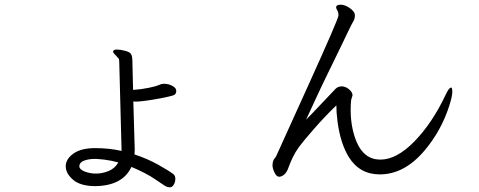

<svg xmlns="http://www.w3.org/2000/svg" viewBox="-20 -750 2040 818"><path d="M392 -73H382Q361 -73 340.5 -66.5Q320 -60 318 -43V-42Q318 -28 341.5 -19Q365 -10 391.5 -10.5Q418 -11 444 -22Q470 -33 484 -58Q456 -66 424 -70ZM544 -489 547 -367Q580 -369 612 -375.5Q644 -382 656 -387.5Q668 -393 676 -393H680Q697 -393 712.5 -385Q728 -377 730 -368L731 -362Q731 -347 716 -343Q684 -334 632 -325.5Q580 -317 556 -317L548 -318L554 -113L553 -92Q608 -74 653.5 -48.5Q699 -23 719 -8Q727 -1 727 12Q727 25 720.5 36.5Q714 48 703.5 48Q693 48 681.5 41Q670 34 637.5 11.5Q605 -11 540 -39Q503 41 387 43Q323 43 291.5 16Q260 -11 260 -41.5Q260 -72 292.5 -95.5Q325 -119 385.5 -119Q446 -119 498 -107L488 -487Q488 -502 481 -505Q475 -513 468.5 -519Q462 -525 462 -530V-532Q465 -539 478 -539Q491 -539 511.5 -534Q532 -529 538 -520Q544 -511 544 -489Z M1482 -344 1476 -324Q1474 -308 1474 -281Q1474 -207 1499 -146Q1531 -70 1600.5 -70Q1670 -70 1746 -148Q1822 -226 1879 -347Q1893 -377 1902 -377Q1907 -377 1907 -358Q1907 -339 1893 -296Q1859 -192 1789 -109Q1703 -7 1598 -7Q1512 -7 1466 -81Q1430 -140 1418 -232Q1413 -270 1413 -301Q1365 -255 1317 -200Q1269 -145 1253.5 -123.5Q1238 -102 1227 -79Q1216 -56 1209 -36Q1202 -16 1191 -6.5Q1180 3 1169 3Q1158 3 1149.5 -15Q1141 -33 1141 -45Q1141 -57 1144 -64.5Q1147 -72 1151 -76.5Q1155 -81 1157 -85.5Q1159 -90 1290.5 -380Q1422 -670 1422 -684Q1422 -698 1417 -706Q1412 -714 1412 -718Q1412 -730 1431 -730Q1450 -730 1471 -715Q1492 -700 1492 -685Q1492 -670 1485 -658.5Q1478 -647 1463 -615.5Q1448 -584 1425.5 -537.5Q1403 -491 1377 -438Q1351 -385 1327 -333Q1303 -281 1284 -240Q1307 -263 1353 -312Q1399 -361 1409.5 -371.5Q1420 -382 1436 -382Q1452 -382 1467 -369.5Q1482 -357 1482 -344Z"/></svg>

Font: LXGW Bright GB
Style: Regular
Weight: 400
Designer: Christian Thalmann (Catharsis Fonts)
Foundry: LXGW / Christian Thalmann (Catharsis Fonts) / Fontworks Inc.
Version: Version 5.510